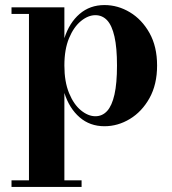

<svg xmlns="http://www.w3.org/2000/svg" viewBox="-20 -489 681 759"><path d="M25.5 250V224H94.5V-434H25.5V-460H234.5V-338Q254 -399 294.8 -434Q335.5 -469 393 -469Q446 -469 493.5 -440.5Q541 -412 571 -358.5Q601 -305 601 -230Q601 -155 571 -101.2Q541 -47.5 493.5 -18.8Q446 10 393 10Q335.5 10 294.8 -25.2Q254 -60.5 234.5 -121.5V224H302.5V250ZM357 -29.5Q384.5 -29.5 403.5 -50.2Q422.5 -71 432.5 -115.2Q442.5 -159.5 442.5 -230Q442.5 -300.5 432.5 -344.5Q422.5 -388.5 403.5 -408.8Q384.5 -429 357 -429Q328.5 -429 300 -405.8Q271.5 -382.5 253 -338.2Q234.5 -294 234.5 -230Q234.5 -166 253 -121Q271.5 -76 300 -52.8Q328.5 -29.5 357 -29.5Z"/></svg>

Font: Bodoni Moda 9pt
Style: Bold
Weight: 700
Designer: Owen Earl
Foundry: indestructible type
Version: Version 2.005